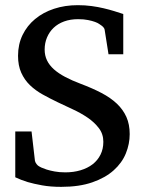

<svg xmlns="http://www.w3.org/2000/svg" viewBox="-20 -707 561 743"><path d="M481.9 -188Q481.9 -149.9 467 -113.3Q452.1 -76.7 419.9 -47.9Q387.7 -19 337.4 -1.5Q287.1 16.1 216.8 16.1Q175.8 16.1 143.3 10.3Q110.8 4.4 87.4 -2.4Q60.5 -10.7 39.1 -21V-198.2H102.1L115.2 -85Q116.2 -79.1 121.3 -72.3Q126.5 -65.4 131.8 -63L140.1 -58.6Q147.5 -55.2 160.2 -51Q172.9 -46.9 191.2 -43.5Q209.5 -40 232.9 -40Q264.6 -40 291.7 -48.1Q318.8 -56.2 338.4 -71.3Q357.9 -86.4 368.9 -108.4Q379.9 -130.4 379.9 -158.2Q379.9 -188.5 362.5 -211.2Q345.2 -233.9 319.1 -251.7Q293 -269.5 262.2 -283.7Q231.4 -297.9 204.1 -311Q173.3 -325.7 145.3 -341.3Q117.2 -356.9 95.9 -377.4Q74.7 -397.9 62.3 -425.5Q49.8 -453.1 49.8 -491.2Q49.8 -535.6 67.4 -571.8Q85 -607.9 116 -633.5Q147 -659.2 189.2 -673.1Q231.4 -687 280.8 -687Q309.1 -687 334.2 -683.6Q359.4 -680.2 381.1 -675Q402.8 -669.9 421.6 -664.1Q440.4 -658.2 457 -652.8V-497.1H399.9L384.8 -592.8Q383.8 -597.7 379.2 -602.5Q374.5 -607.4 370.1 -609.9Q369.1 -610.4 363.8 -614.3Q358.4 -618.2 347.9 -622.1Q337.4 -626 321 -629.4Q304.7 -632.8 282.2 -632.8Q252 -632.8 228 -624Q204.1 -615.2 187.5 -599.4Q170.9 -583.5 161.9 -562Q152.8 -540.5 152.8 -515.1Q152.8 -492.2 161.9 -473.4Q170.9 -454.6 188.7 -438.7Q206.5 -422.9 232.4 -409.2Q258.3 -395.5 292 -382.8Q337.4 -365.7 372.8 -347.2Q408.2 -328.6 432.4 -305.7Q456.5 -282.7 469.2 -254.2Q481.9 -225.6 481.9 -188Z"/></svg>

Font: BabelStone Ogham Lithic
Style: Regular
Weight: 400
Designer: Andrew West
Foundry: BabelStone
Version: Version 1.02 March 14, 2022